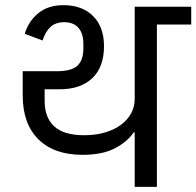

<svg xmlns="http://www.w3.org/2000/svg" viewBox="-20 -724 761 744"><path d="M502 -211H498Q472 -173 423.5 -148.5Q375 -124 300 -124Q190 -124 129 -184Q68 -244 68 -354V-448H200Q257 -448 280 -469.5Q303 -491 303 -535V-555Q303 -594 284 -616Q265 -638 229 -638Q196 -638 176 -620Q156 -602 145 -567L76 -593Q90 -641 128 -672.5Q166 -704 226 -704Q298 -704 340.5 -662Q383 -620 383 -545Q383 -464 337.5 -421Q292 -378 211 -378H153V-333Q153 -268 190.5 -234Q228 -200 306 -200Q352 -200 388 -211Q424 -222 449.5 -241Q475 -260 488.5 -285.5Q502 -311 502 -340V-698H721V-629H588V0H502Z"/></svg>

Font: IBM Plex Sans Devanagari Text
Style: Regular
Weight: 450
Designer: Mike Abbink, Paul van der Laan, Pieter van Rosmalen, Erin McLaughlin
Foundry: Bold Monday
Version: Version 1.1